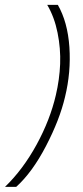

<svg xmlns="http://www.w3.org/2000/svg" viewBox="-40 -729 332 770"><path d="M-20 20.5Q52.2 -49.3 106.7 -148.9Q161.1 -248.5 184.1 -348.1Q198.7 -410.6 201.2 -472.4Q203.6 -534.2 190.9 -597.4Q178.2 -660.6 149.4 -709.5H191.9Q231.4 -640.6 238.3 -540Q245.1 -439.5 220.7 -339.8Q199.2 -248.5 144.3 -143.1Q89.4 -37.6 24.9 20.5Z"/></svg>

Font: HK Grotesk Light Legacy Italic
Style: Regular
Weight: 300
Italic angle: -13°
Designer: Alfredo Marco Pradil
Foundry: Hanken Design Co.
Version: Version 2.022;PS 002.022;hotconv 1.0.88;makeotf.lib2.5.64775